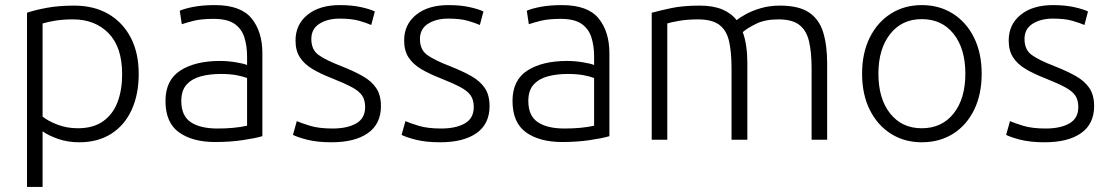

<svg xmlns="http://www.w3.org/2000/svg" viewBox="-20 -548 4352 753"><path d="M86 185V-498Q118 -509 164.5 -517.5Q211 -526 271 -526Q348 -526 404.5 -493.5Q461 -461 492.5 -401Q524 -341 524 -258Q524 -178 496.5 -117.5Q469 -57 416.5 -23.5Q364 10 291 10Q245 10 207 -3.5Q169 -17 147 -33V185ZM285 -45Q346 -45 384.5 -72.5Q423 -100 441 -147.5Q459 -195 459 -257Q459 -363 406 -417.5Q353 -472 266 -472Q227 -472 197 -467Q167 -462 147 -456V-91Q167 -74 204.5 -59.5Q242 -45 285 -45Z M824 9Q735 9 682 -29Q629 -67 629 -152Q629 -234 687.5 -271.5Q746 -309 843 -309Q872 -309 903.5 -304Q935 -299 949 -293V-326Q949 -369 938 -402.5Q927 -436 899 -455Q871 -474 818 -474Q770 -474 740 -466.5Q710 -459 693 -453L685 -506Q706 -515 741 -521.5Q776 -528 823 -528Q924 -528 966.5 -476Q1009 -424 1009 -339V-14Q983 -6 932.5 1.5Q882 9 824 9ZM833 -44Q900 -44 949 -55V-242Q934 -248 908 -253Q882 -258 845 -258Q804 -258 769 -249Q734 -240 712.5 -217Q691 -194 691 -152Q691 -94 728 -69Q765 -44 833 -44Z M1280 10Q1224 10 1185 0Q1146 -10 1129 -19L1144 -73Q1162 -65 1196.5 -54.5Q1231 -44 1284 -44Q1342 -44 1377 -64Q1412 -84 1412 -128Q1412 -156 1400 -173.5Q1388 -191 1360 -206Q1332 -221 1282 -241Q1238 -258 1206 -277Q1174 -296 1156.5 -322.5Q1139 -349 1139 -389Q1139 -452 1186 -490Q1233 -528 1313 -528Q1360 -528 1396 -520Q1432 -512 1450 -503L1436 -450Q1418 -458 1388.5 -466.5Q1359 -475 1312 -475Q1265 -475 1233 -455Q1201 -435 1201 -395Q1201 -354 1228 -333.5Q1255 -313 1320 -288Q1368 -269 1402.5 -249.5Q1437 -230 1455.5 -202.5Q1474 -175 1474 -132Q1474 -62 1423 -26Q1372 10 1280 10Z M1706 10Q1650 10 1611 0Q1572 -10 1555 -19L1570 -73Q1588 -65 1622.5 -54.5Q1657 -44 1710 -44Q1768 -44 1803 -64Q1838 -84 1838 -128Q1838 -156 1826 -173.5Q1814 -191 1786 -206Q1758 -221 1708 -241Q1664 -258 1632 -277Q1600 -296 1582.5 -322.5Q1565 -349 1565 -389Q1565 -452 1612 -490Q1659 -528 1739 -528Q1786 -528 1822 -520Q1858 -512 1876 -503L1862 -450Q1844 -458 1814.5 -466.5Q1785 -475 1738 -475Q1691 -475 1659 -455Q1627 -435 1627 -395Q1627 -354 1654 -333.5Q1681 -313 1746 -288Q1794 -269 1828.5 -249.5Q1863 -230 1881.5 -202.5Q1900 -175 1900 -132Q1900 -62 1849 -26Q1798 10 1706 10Z M2185 9Q2096 9 2043 -29Q1990 -67 1990 -152Q1990 -234 2048.5 -271.5Q2107 -309 2204 -309Q2233 -309 2264.5 -304Q2296 -299 2310 -293V-326Q2310 -369 2299 -402.5Q2288 -436 2260 -455Q2232 -474 2179 -474Q2131 -474 2101 -466.5Q2071 -459 2054 -453L2046 -506Q2067 -515 2102 -521.5Q2137 -528 2184 -528Q2285 -528 2327.5 -476Q2370 -424 2370 -339V-14Q2344 -6 2293.5 1.5Q2243 9 2185 9ZM2194 -44Q2261 -44 2310 -55V-242Q2295 -248 2269 -253Q2243 -258 2206 -258Q2165 -258 2130 -249Q2095 -240 2073.5 -217Q2052 -194 2052 -152Q2052 -94 2089 -69Q2126 -44 2194 -44Z M2536 0V-498Q2565 -506 2611.5 -516Q2658 -526 2724 -526Q2776 -526 2811.5 -511.5Q2847 -497 2869 -469Q2881 -479 2905.5 -492.5Q2930 -506 2964 -516Q2998 -526 3039 -526Q3113 -526 3153 -499Q3193 -472 3208.5 -421Q3224 -370 3224 -299V0H3163V-279Q3163 -345 3152.5 -387.5Q3142 -430 3114 -451Q3086 -472 3033 -472Q2980 -472 2945 -454.5Q2910 -437 2893 -422Q2902 -398 2906.5 -367Q2911 -336 2911 -301V0H2849V-279Q2849 -345 2839 -387.5Q2829 -430 2800.5 -451Q2772 -472 2717 -472Q2675 -472 2641.5 -466Q2608 -460 2597 -456V0Z M3595 10Q3527 10 3474 -23.5Q3421 -57 3391 -117.5Q3361 -178 3361 -259Q3361 -340 3391 -400.5Q3421 -461 3474 -494.5Q3527 -528 3595 -528Q3664 -528 3717 -494.5Q3770 -461 3800 -400.5Q3830 -340 3830 -259Q3830 -178 3800.5 -117.5Q3771 -57 3718 -23.5Q3665 10 3595 10ZM3595 -45Q3674 -45 3720 -103Q3766 -161 3766 -259Q3766 -357 3720 -415Q3674 -473 3595 -473Q3517 -473 3471 -414.5Q3425 -356 3425 -259Q3425 -161 3471 -103Q3517 -45 3595 -45Z M4077 10Q4021 10 3982 0Q3943 -10 3926 -19L3941 -73Q3959 -65 3993.5 -54.5Q4028 -44 4081 -44Q4139 -44 4174 -64Q4209 -84 4209 -128Q4209 -156 4197 -173.5Q4185 -191 4157 -206Q4129 -221 4079 -241Q4035 -258 4003 -277Q3971 -296 3953.5 -322.5Q3936 -349 3936 -389Q3936 -452 3983 -490Q4030 -528 4110 -528Q4157 -528 4193 -520Q4229 -512 4247 -503L4233 -450Q4215 -458 4185.5 -466.5Q4156 -475 4109 -475Q4062 -475 4030 -455Q3998 -435 3998 -395Q3998 -354 4025 -333.5Q4052 -313 4117 -288Q4165 -269 4199.5 -249.5Q4234 -230 4252.5 -202.5Q4271 -175 4271 -132Q4271 -62 4220 -26Q4169 10 4077 10Z"/></svg>

Font: Ubuntu Sans Light
Style: Regular
Weight: 300
Designer: Dalton Maag Ltd
Foundry: Dalton Maag Ltd
Version: Version 1.006; ttfautohint (v1.8.4.7-5d5b)